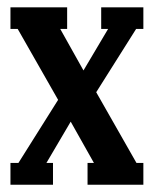

<svg xmlns="http://www.w3.org/2000/svg" viewBox="-20 -509 425 529"><path d="M375 -488.8V-429.2H355L245.1 -254.9L356 -60.1H375V0H221.2V-60.1H238.8L174.8 -173.8L107.9 -60.1H126V0H8.8V-60.1H30.8L140.1 -233.9L28.8 -429.2H8.8V-488.8H165V-429.2H146L210 -314.9L277.8 -429.2H258.8V-488.8Z"/></svg>

Font: Margherita Bold
Style: Regular
Weight: 700
Designer: James Puckett
Foundry: Dunwich Type Founders
Version: Version 1.008;hotconv 1.0.109;makeotfexe 2.5.65596